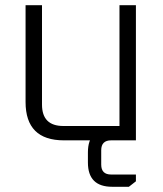

<svg xmlns="http://www.w3.org/2000/svg" viewBox="-20 -538 624 736"><path d="M78 -147V-518H141V-137Q141 -55 223 -55H438V-518H501V0H225Q78 0 78 -147ZM317 46Q317 -47 410 -47H435V0H406Q368 0 368 38V93Q368 131 406 131H501V157L474 178H410Q317 178 317 85Z"/></svg>

Font: Oxanium ExtraLight Light
Style: Regular
Weight: 300
Version: Version 2.000